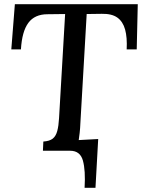

<svg xmlns="http://www.w3.org/2000/svg" viewBox="-20 -720 680 917"><path d="M384 177Q389 94 376 47Q363 0 315 0L356 -51L449 -56L436 177ZM638 -700 633 -484H585Q588 -541 577.5 -579Q567 -617 540.5 -636Q514 -655 466 -654L394 -653L364 -134Q363 -107 360.5 -85.5Q358 -64 356 -51Q369 -52 383.5 -52.5Q398 -53 412 -54Q426 -55 438 -55L435 0H185L187 -44Q217 -46 232 -58Q247 -70 253.5 -94.5Q260 -119 262 -155L291 -653L207 -652Q146 -652 115.5 -611Q85 -570 80 -484H34L51 -700Z"/></svg>

Font: Lora Medium
Style: Italic
Weight: 500
Italic angle: -3°
Designer: Olga Karpushina, Alexei Vanyashin (Cyrillic)
Foundry: Cyreal
Version: Version 3.004